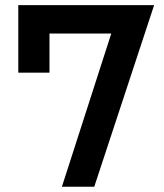

<svg xmlns="http://www.w3.org/2000/svg" viewBox="-20 -713 626 733"><path d="M216.3 0 404.8 -585H168.9V-435.5H49.8V-693.4H568.4L339.8 0Z"/></svg>

Font: CaskaydiaCove NFP SemiBold
Style: Regular
Weight: 600
Designer: Aaron Bell
Foundry: Saja Typeworks
Version: Version 2111.001; VTT 6.35;Nerd Fonts 3.1.1